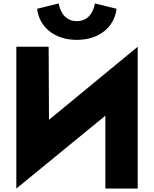

<svg xmlns="http://www.w3.org/2000/svg" viewBox="-20 -1097 896 1117"><path d="M532 -1077C532 -1077 521 -974 427 -974C333 -974 322 -1077 322 -1077L196 -1046C208 -939 298 -865 427 -865C556 -865 646 -939 658 -1046ZM781 0V-825L265 -400L263 -825H75V0L593 -424V0Z"/></svg>

Font: Sztylet
Style: Bd
Weight: 700
Foundry: Cannot Into Space Fonts, PlusOne Fonts
Version: Version 0.12